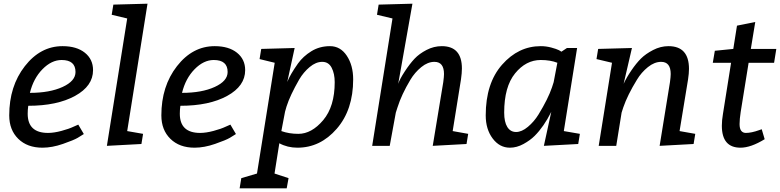

<svg xmlns="http://www.w3.org/2000/svg" viewBox="-20 -790 4225 1040"><path d="M484 -410Q484 -324 386.5 -270.5Q289 -217 133 -217Q130 -195 130 -174Q130 -70 240 -70Q272 -70 313 -81Q354 -92 379 -104L404 -115L434 -64Q422 -56 401 -43.5Q380 -31 321 -10.5Q262 10 210 10Q128 10 79 -38Q30 -86 30 -165Q30 -323 114.5 -431.5Q199 -540 319 -540Q395 -540 439.5 -504.5Q484 -469 484 -410ZM142 -287Q249 -287 319 -319Q389 -351 389 -400Q389 -465 314 -465Q259 -465 210 -415Q161 -365 142 -287Z M559 0 669 -690 585 -710 594 -765 779 -770 669 -80 755 -65 746 -10Z M1308 -410Q1308 -324 1210.5 -270.5Q1113 -217 957 -217Q954 -195 954 -174Q954 -70 1064 -70Q1096 -70 1137 -81Q1178 -92 1203 -104L1228 -115L1258 -64Q1246 -56 1225 -43.5Q1204 -31 1145 -10.5Q1086 10 1034 10Q952 10 903 -38Q854 -86 854 -165Q854 -323 938.5 -431.5Q1023 -540 1143 -540Q1219 -540 1263.5 -504.5Q1308 -469 1308 -410ZM966 -287Q1073 -287 1143 -319Q1213 -351 1213 -400Q1213 -465 1138 -465Q1083 -465 1034 -415Q985 -365 966 -287Z M1576 -530 1536 -346Q1551 -385 1594 -446Q1622 -485 1666.5 -512.5Q1711 -540 1767.5 -540Q1824 -540 1858.5 -488Q1893 -436 1893 -360Q1893 -195 1804 -92.5Q1715 10 1591 10Q1537 10 1493 -14L1467 150L1543 175L1533 230H1278L1287 175L1372 150L1468 -450L1386 -470L1395 -525ZM1524 -185 1504 -80Q1546 -65 1596 -65Q1668 -65 1730.5 -139Q1793 -213 1793 -345Q1793 -391 1776.5 -423Q1760 -455 1725.5 -455Q1691 -455 1657.5 -427Q1624 -399 1601 -360Q1551 -273 1532 -213Z M2214 -770 2137 -336Q2145 -361 2172.5 -403Q2200 -445 2225.5 -472Q2251 -499 2290.5 -519.5Q2330 -540 2373 -540Q2482 -540 2482 -419Q2482 -395 2477 -360L2432 -80L2516 -65L2507 -10L2324 0L2381 -345Q2385 -375 2385 -389Q2385 -455 2333 -455Q2297 -455 2262 -426.5Q2227 -398 2203 -358Q2155 -278 2133 -208L2124 -180L2091 0H1996L2106 -690L2022 -710L2031 -765Z M3034 -80 3121 -65 3112 -10 2926 0 2966 -184Q2926 -104 2876 -54Q2852 -30 2815.5 -10Q2779 10 2742 10Q2686 10 2648.5 -40Q2611 -90 2611 -165Q2611 -339 2699.5 -439.5Q2788 -540 2909 -540Q2938 -540 2966 -532.5Q2994 -525 3008 -518L3021 -510L3051 -530H3106ZM2979 -345 2999 -450Q2961 -465 2909 -465Q2829 -465 2770 -392.5Q2711 -320 2711 -180Q2711 -129 2728 -102Q2745 -75 2775.5 -75Q2806 -75 2839.5 -103Q2873 -131 2897 -170Q2949 -255 2970 -317Z M3553 0 3609 -345Q3613 -375 3613 -389Q3613 -455 3561 -455Q3525 -455 3489.5 -426.5Q3454 -398 3430 -358Q3379 -275 3356 -208L3347 -180L3318 0H3223L3295 -450L3211 -470L3220 -525L3403 -530L3358 -336Q3373 -369 3399.5 -408Q3426 -447 3451.5 -472.5Q3477 -498 3517.5 -519Q3558 -540 3601 -540Q3712 -540 3712 -417Q3712 -393 3707 -360L3661 -80L3746 -65L3737 -10Z M4106 -90 4122 -36Q4047 10 3991 10Q3890 10 3890 -109Q3890 -138 3896 -173L3940 -450H3841L3852 -515L3952 -525L3972 -651L4071 -671L4047 -525H4185L4173 -450H4035L3992 -183Q3986 -144 3986 -118.5Q3986 -93 3995 -81.5Q4004 -70 4020 -70Q4050 -70 4092 -85Z"/></svg>

Font: Bitter
Style: Italic
Weight: 400
Italic angle: -9°
Designer: Sol Matas
Foundry: Sol Matas
Version: Version 1.001